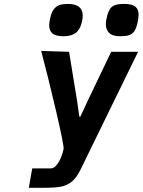

<svg xmlns="http://www.w3.org/2000/svg" viewBox="-20 -828 710 956"><path d="M140.5 10.5H233.5Q248 10.5 261.5 -6Q275 -22.5 284.2 -45.2Q293.5 -68 296.5 -86Q299.5 -101.5 260.5 -269.2Q221.5 -437 185 -574.5L324 -570L364 -324.5L375 -247H380L415.5 -323.5L533.5 -570H667.5L380 18.5Q360 58 337 76.8Q314 95.5 284 101.2Q254 107 201.5 107H123.5ZM225 -702Q225 -715.5 230 -738Q236 -766.5 248 -782Q260 -797.5 276.8 -803Q293.5 -808.5 317.5 -808.5Q392 -808.5 392 -750Q392 -735.5 387.5 -717.5Q378.5 -679.5 356.2 -663.5Q334 -647.5 296.5 -647.5Q259 -647.5 242 -660.8Q225 -674 225 -702ZM507 -708.5Q507 -724.5 512.5 -745Q519 -770.5 528.2 -784Q537.5 -797.5 553.8 -803Q570 -808.5 598.5 -808.5Q637 -808.5 653.5 -795.2Q670 -782 670 -754.5Q670 -737.5 664.5 -714Q658.5 -686 648.2 -671.8Q638 -657.5 621.8 -652.5Q605.5 -647.5 577 -647.5Q540.5 -647.5 523.8 -663.8Q507 -680 507 -708.5Z"/></svg>

Font: JuliaMono ExtraBold
Style: Italic
Weight: 800
Italic angle: -9°
Monospace: yes
Designer: cormullion
Foundry: corm
Version: Version 0.057; ttfautohint (v1.8.4)